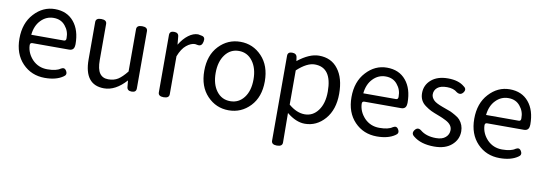

<svg xmlns="http://www.w3.org/2000/svg" viewBox="-58 -951 4457 1574"><g transform="rotate(10 2170.0 -164.0)"><path d="M311 13Q199 13 125 -64Q51 -141 51 -269Q51 -398 124 -477Q197 -557 297 -557Q398 -557 455 -488Q512 -420 512 -302L511 -291Q508 -250 467 -250H161Q142 -250 143 -228Q146 -163 195 -111Q245 -60 319 -60Q394 -60 428 -85Q458 -103 474 -73Q491 -43 460 -25Q404 13 311 13ZM141 -316H413Q432 -316 431 -339Q432 -397 396 -440Q361 -484 299 -484Q237 -484 193 -438Q149 -393 141 -316Z M804 13Q639 13 639 -199V-510Q639 -543 684 -543Q730 -543 730 -510V-210Q730 -134 754 -100Q778 -66 825 -66Q873 -66 906 -87Q939 -108 979 -158V-510Q979 -543 1024 -543Q1070 -543 1070 -510V-33Q1070 0 1032 0Q994 0 992 -33L987 -85Q899 13 804 13Z M1298 0Q1253 0 1253 -33V-510Q1253 -543 1290 -543Q1328 -543 1330 -510L1336 -444Q1368 -497 1408 -527Q1448 -557 1488 -557L1519 -551Q1551 -545 1542 -505Q1534 -465 1501 -470L1477 -474Q1443 -474 1406 -444Q1369 -414 1344 -349V-33Q1344 0 1298 0Z M2019.5 -64Q1946 13 1841 13Q1736 13 1662.5 -64Q1589 -141 1589 -271.5Q1589 -402 1662.5 -479.5Q1736 -557 1841 -557Q1946 -557 2019.5 -479.5Q2093 -402 2093 -271.5Q2093 -141 2019.5 -64ZM1727 -120Q1770 -63 1841 -63Q1912 -63 1955.5 -120Q1999 -177 1999 -271Q1999 -365 1955.5 -423Q1912 -481 1841.5 -481Q1771 -481 1727.5 -423Q1684 -365 1684 -271Q1684 -177 1727 -120Z M2281 229Q2236 229 2236 196V-510Q2236 -543 2273 -543Q2311 -543 2315 -510L2319 -481Q2415 -557 2495 -557Q2598 -557 2654 -482Q2711 -408 2711 -277Q2711 -146 2642 -66Q2573 13 2475 13Q2402 13 2325 -50L2327 196Q2327 229 2281 229ZM2327 -120Q2394 -63 2461 -63Q2529 -63 2572 -121Q2616 -180 2616 -279Q2616 -480 2473 -480Q2408 -480 2327 -405Z M3075 13Q2963 13 2889 -64Q2815 -141 2815 -269Q2815 -398 2888 -477Q2961 -557 3061 -557Q3162 -557 3219 -488Q3276 -420 3276 -302L3275 -291Q3272 -250 3231 -250H2925Q2906 -250 2907 -228Q2910 -163 2959 -111Q3009 -60 3083 -60Q3158 -60 3192 -85Q3222 -103 3238 -73Q3255 -43 3224 -25Q3168 13 3075 13ZM2905 -316H3177Q3196 -316 3195 -339Q3196 -397 3160 -440Q3125 -484 3063 -484Q3001 -484 2957 -438Q2913 -393 2905 -316Z M3552 13Q3440 13 3377 -40Q3349 -62 3371 -92Q3394 -122 3424 -99Q3473 -58 3555 -58Q3607 -58 3634 -82Q3662 -106 3662 -143Q3662 -188 3607 -216Q3579 -231 3541 -245Q3503 -259 3480 -270Q3457 -281 3431 -300Q3379 -336 3379 -402Q3379 -469 3430 -513Q3481 -557 3569 -557Q3657 -557 3705 -516Q3735 -496 3713 -466Q3691 -437 3658 -458Q3628 -485 3573 -485Q3519 -485 3493 -463Q3467 -441 3467 -407Q3467 -381 3490 -358Q3508 -340 3562 -320Q3617 -301 3633 -294Q3649 -287 3675 -272Q3702 -257 3715 -242Q3750 -202 3750 -148Q3750 -79 3697 -33Q3645 13 3552 13Z M4097 13Q3985 13 3911 -64Q3837 -141 3837 -269Q3837 -398 3910 -477Q3983 -557 4083 -557Q4184 -557 4241 -488Q4298 -420 4298 -302L4297 -291Q4294 -250 4253 -250H3947Q3928 -250 3929 -228Q3932 -163 3981 -111Q4031 -60 4105 -60Q4180 -60 4214 -85Q4244 -103 4260 -73Q4277 -43 4246 -25Q4190 13 4097 13ZM3927 -316H4199Q4218 -316 4217 -339Q4218 -397 4182 -440Q4147 -484 4085 -484Q4023 -484 3979 -438Q3935 -393 3927 -316Z"/></g></svg>

Font: Swei Gothic CJK TC Regular
Style: Regular
Weight: 400
Version: Version 2.129